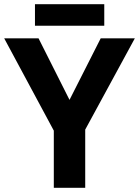

<svg xmlns="http://www.w3.org/2000/svg" viewBox="-20 -897 664 917"><path d="M312 -420 461 -714H624L387 -278V0H237V-273L0 -714H164ZM478 -877V-774H147V-877Z"/></svg>

Font: Noto Sans
Style: Bold
Weight: 700
Designer: Monotype Design Team
Foundry: Monotype Imaging Inc.
Version: Version 2.000;GOOG;noto-source:20170915:90ef993387c0; ttfaut